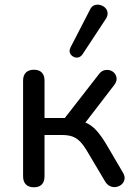

<svg xmlns="http://www.w3.org/2000/svg" viewBox="-20 -788 574 815"><path d="M124 7Q102 7 90 -5Q78 -17 78 -40V-446Q78 -468 90 -480Q102 -492 124 -492Q146 -492 157.5 -480Q169 -468 169 -446V-287H255L399 -472Q409 -486 422 -489.5Q435 -493 447 -489.5Q459 -486 467 -476Q475 -466 475 -453Q475 -440 464 -426L328 -249L305 -277Q332 -274 353 -263Q374 -252 393 -230Q412 -208 434 -171L502 -55Q511 -40 508.5 -27Q506 -14 496.5 -5.5Q487 3 474 5.5Q461 8 448 2.5Q435 -3 426 -18L350 -146Q334 -173 319 -188Q304 -203 286 -209Q268 -215 242 -215H169V-40Q169 -17 157.5 -5Q146 7 124 7ZM330 -557Q322 -546 311.5 -544Q301 -542 291 -547.5Q281 -553 277 -563Q273 -573 279 -586L361 -745Q368 -761 380 -765.5Q392 -770 404.5 -767Q417 -764 426 -755.5Q435 -747 436.5 -734.5Q438 -722 430 -709Z"/></svg>

Font: Nunito Medium
Style: Regular
Weight: 500
Designer: Vernon Adams
Foundry: Vernon Adams
Version: Version 3.602